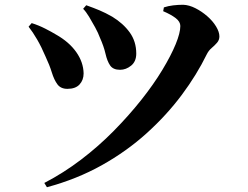

<svg xmlns="http://www.w3.org/2000/svg" viewBox="-20 -740 1040 806"><path d="M166 28Q247 -14 320.5 -70Q394 -126 457.5 -190.5Q521 -255 573 -320.5Q625 -386 661.5 -446.5Q698 -507 717.5 -554.5Q737 -602 737 -631Q737 -649 717.5 -664Q698 -679 665 -693L668 -709Q686 -715 707 -717.5Q728 -720 749 -720Q774 -719 800.5 -705.5Q827 -692 850 -672Q873 -652 887 -629Q901 -606 901 -587Q901 -572 891 -560.5Q881 -549 868.5 -538.5Q856 -528 848 -512Q806 -426 743 -341.5Q680 -257 596 -181Q512 -105 407.5 -46.5Q303 12 177 46ZM263 -367Q235 -367 221 -386Q207 -405 197.5 -436Q188 -467 171 -503Q154 -543 136 -574Q118 -605 100 -628L113 -643Q142 -634 169.5 -620Q197 -606 215 -595Q270 -564 300 -521.5Q330 -479 331 -432Q331 -404 314 -385.5Q297 -367 263 -367ZM484 -447Q455 -447 442.5 -465Q430 -483 423 -514Q416 -545 399 -583Q392 -602 379.5 -625Q367 -648 354 -669.5Q341 -691 329 -703L342 -718Q373 -707 398 -696.5Q423 -686 451 -670Q497 -642 524.5 -604Q552 -566 552 -515Q552 -482 530.5 -464.5Q509 -447 484 -447Z"/></svg>

Font: Noto Serif JP ExtraLight ExtraBold
Style: Regular
Weight: 800
Version: Version 2.003-H1;hotconv 1.1.1;makeotfexe 2.6.0